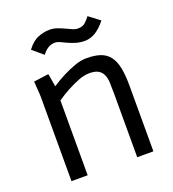

<svg xmlns="http://www.w3.org/2000/svg" viewBox="-128 -794 803 892"><g transform="rotate(-20 273.5 -348.0)"><path d="M73 -403Q74 -424 68 -494L142 -504L153 -440Q183 -460 212.5 -475Q242 -490 273 -501.5Q304 -513 333 -513Q374 -513 401.5 -503.5Q429 -494 446 -472Q463 -450 470.5 -414Q478 -378 478 -324V0H398V-315Q398 -345 397 -368.5Q396 -392 388.5 -408.5Q381 -425 365.5 -434Q350 -443 322 -443Q296 -443 267 -431.5Q238 -420 210 -405Q182 -390 153 -370V0H73ZM459 -654Q432 -620 406.5 -605.5Q381 -591 356 -591Q331 -591 311.5 -597Q292 -603 275.5 -610.5Q259 -618 245.5 -624.5Q232 -631 220 -631Q200 -631 185 -621Q170 -611 157 -594L105 -638Q131 -673 160 -684.5Q189 -696 216 -696Q237 -696 255 -689.5Q273 -683 289 -675.5Q305 -668 318.5 -662Q332 -656 345 -656Q368 -656 381.5 -668.5Q395 -681 405 -695Z"/></g></svg>

Font: Actor
Style: Regular
Weight: 400
Designer: Thomas Junold
Foundry: Thomas Junold
Version: Version 1.001